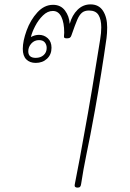

<svg xmlns="http://www.w3.org/2000/svg" viewBox="-20 -598 593 876"><path d="M469 -473Q469 -447 466 -424Q444 -268 413 -94Q391 28 374 108Q360 176 350 242Q349 250 345.5 254Q342 258 334 258Q318 258 321 244Q337 167 381 -80Q393 -144 437 -418Q442 -448 442 -473Q442 -509 429.5 -529.5Q417 -550 386 -550Q366 -550 354 -540Q342 -530 332.5 -508Q323 -486 306 -437Q304 -430 299.5 -426.5Q295 -423 285 -423Q277 -423 274 -425.5Q271 -428 272 -435L273 -449Q273 -494 260 -521Q247 -548 221 -548Q197 -548 176 -527.5Q155 -507 140.5 -479Q126 -451 121 -429Q139 -439 158 -439Q181 -439 198 -423.5Q215 -408 215 -380Q215 -349 194.5 -330Q174 -311 143 -311Q116 -311 100 -327Q84 -343 84 -375Q84 -411 101.5 -459Q119 -507 150.5 -541.5Q182 -576 222 -576Q257 -576 276.5 -550Q296 -524 298 -489Q309 -529 334 -553.5Q359 -578 393 -578Q431 -578 450 -548.5Q469 -519 469 -473ZM109 -364Q109 -334 143 -334Q165 -334 179 -346.5Q193 -359 193 -379Q193 -394 184.5 -404.5Q176 -415 158 -415Q137 -415 123 -399.5Q109 -384 109 -364Z"/></svg>

Font: Mali ExtraLight
Style: Italic
Weight: 275
Italic angle: -10°
Version: Version 1.000; ttfautohint (v1.6)